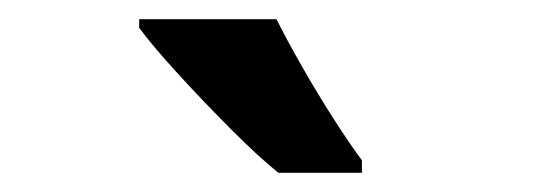

<svg xmlns="http://www.w3.org/2000/svg" viewBox="-20 -786 570 200"><path d="M270 -606Q250 -622 221.5 -650.5Q193 -679 166 -708.5Q139 -738 125 -757V-766H268Q279 -744 295 -716Q311 -688 328 -661.5Q345 -635 357 -619V-606Z"/></svg>

Font: Noto Sans Mono Condensed
Style: Bold
Weight: 700
Width: 3
Designer: Monotype Design Team
Foundry: Monotype Imaging Inc.
Version: Version 2.014